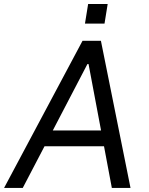

<svg xmlns="http://www.w3.org/2000/svg" viewBox="-40 -929 736 949"><path d="M492.2 -909.1H395.6L380 -812.5H476.6ZM512.8 0H605.1L458.8 -727.3H367.9L-19.9 0H72.4L180 -206H474.1ZM220.9 -284.1 392 -612.2H397.7L459.5 -284.1Z"/></svg>

Font: TID UI
Style: Italic
Weight: 400
Italic angle: -9.39999°
Designer: The TID Project Authors
Foundry: Bakken & Bæck
Version: Version 1.001;hotconv 1.0.109;makeotfexe 2.5.65596